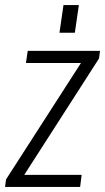

<svg xmlns="http://www.w3.org/2000/svg" viewBox="-33 -742 417 762"><path d="M-9 -30 307 -521 305 -492H70L77 -540H364L360 -510L44 -18L45 -48H291L285 0H-13ZM280 -722 264 -612H203L219 -722Z"/></svg>

Font: Pathway Extreme Condensed Thin
Style: Italic
Weight: 250
Width: 3
Italic angle: -8°
Version: Version 1.001;gftools[0.9.26]